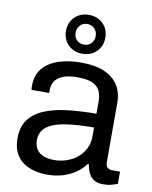

<svg xmlns="http://www.w3.org/2000/svg" viewBox="-87 -832 718 908"><g transform="rotate(10 272.5 -377.5)"><path d="M200.9 12Q172.5 12 143.1 5.1Q113.6 -1.8 89 -17.9Q64.3 -34.1 49.4 -62.4Q34.5 -90.8 34.5 -133.7Q34.5 -188.2 60.3 -223Q86.1 -257.8 132.6 -277.4Q179.1 -296.9 243.1 -304.5Q307 -312.1 382.2 -312.1V-371.6Q382.2 -400.6 372.2 -421.8Q362.2 -443.1 336.9 -454.7Q311.5 -466.4 264.4 -466.4Q218.6 -466.4 192.3 -454.8Q166.1 -443.3 155.5 -425Q145 -406.7 145 -385.4V-370H60.1Q59.1 -375 59.1 -380Q59.1 -385 59.1 -392Q59.1 -440.2 85.6 -472.8Q112.2 -505.3 159.9 -521.6Q207.7 -538 270.2 -538Q336.3 -538 380.5 -519.1Q424.7 -500.3 447.4 -465.4Q470.2 -430.4 470.2 -380.6V-95.9Q470.2 -76.9 478.9 -69.4Q487.6 -61.8 500.6 -61.8H539.5V-3.5Q525.8 2.3 508.7 6.6Q491.5 11 470.4 11Q443.9 11 427.1 0.7Q410.3 -9.7 401.1 -28.2Q391.9 -46.7 388.7 -70.1H382.2Q363.9 -45 336.5 -26.4Q309.1 -7.8 275 2.1Q241 12 200.9 12ZM222.8 -61.8Q254.6 -61.8 283.4 -72Q312.2 -82.1 334.1 -100.4Q356 -118.7 369.1 -144.7Q382.2 -170.7 382.2 -201.8V-246Q301.5 -246 244.2 -237Q186.9 -227.9 156.6 -204.8Q126.4 -181.6 126.4 -139.7Q126.4 -113.5 138.3 -96.1Q150.3 -78.6 172.1 -70.2Q194 -61.8 222.8 -61.8ZM266.6 -579.9Q225.9 -579.9 199 -606.3Q172.1 -632.7 172.1 -672.9Q172.1 -714.2 199 -740.4Q225.9 -766.5 266.6 -766.5Q307.8 -766.5 334.4 -740.4Q361.1 -714.2 361.1 -672.9Q361.1 -632.7 334.4 -606.3Q307.8 -579.9 266.6 -579.9ZM266.6 -623.7Q287.9 -623.7 301.4 -637.6Q314.9 -651.6 314.9 -672.9Q314.9 -694.3 301.4 -708.5Q287.9 -722.7 266.6 -722.7Q245.6 -722.7 232 -708.5Q218.3 -694.3 218.3 -672.9Q218.3 -651.6 232 -637.6Q245.6 -623.7 266.6 -623.7Z"/></g></svg>

Font: Archivo SemiBold
Style: Regular
Weight: 600
Designer: Hector Gatti
Foundry: Omnibus-Type
Version: Version 2.001